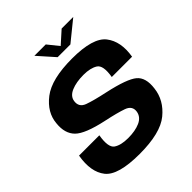

<svg xmlns="http://www.w3.org/2000/svg" viewBox="-231 -993 1140 1140"><g transform="rotate(-45 339.0 -423.0)"><path d="M341 -747H448L575.5 -850.5H478L400.5 -781L344.5 -850.5H249ZM279 4Q454 4 530 -58.2Q606 -120.5 616 -209Q627 -291.5 583.8 -327.8Q540.5 -364 398.5 -395Q309.5 -414 264.2 -430.5Q219 -447 226 -494Q231.5 -529.5 273 -547Q314.5 -564.5 375.5 -564.5Q433 -564.5 466.2 -543.5Q499.5 -522.5 485 -436.5H655.5Q674 -548 622.2 -614.5Q570.5 -681 396 -681Q223 -681 143.8 -619.8Q64.5 -558.5 58 -473.5Q50 -396 92.5 -353.2Q135 -310.5 272.5 -281Q357.5 -263 404.5 -246.5Q451.5 -230 444.5 -185.5Q438 -147 397.8 -129Q357.5 -111 297.5 -111Q237 -111 205 -133Q173 -155 188 -244H17.5Q-3 -125.5 48.2 -60.8Q99.5 4 279 4Z"/></g></svg>

Font: Anybody Thin
Style: Bold Italic
Weight: 700
Italic angle: -10°
Version: Version 1.113;gftools[0.9.25]